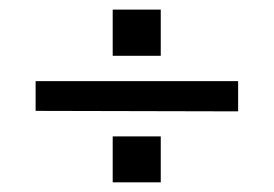

<svg xmlns="http://www.w3.org/2000/svg" viewBox="-20 -480 570 400"><path d="M214.8 -460H314.9V-363.8H214.8ZM54.2 -249V-311H476.1V-248ZM214.8 -100.1V-195.8H314.9V-100.1Z"/></svg>

Font: Halibut Exp
Style: Regular
Weight: 400
Width: 7
Designer: Matteo Maggi
Foundry: Collletttivo
Version: Version 3.080 | FøM Fix